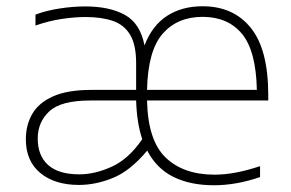

<svg xmlns="http://www.w3.org/2000/svg" viewBox="-20 -568 905 598"><path d="M226 8Q150.5 8 105.5 -29.2Q60.5 -66.5 60.5 -134Q60.5 -178.5 80.5 -213.2Q100.5 -248 145.5 -268Q190.5 -288 264.5 -288H404V-371.5Q404 -428.5 385.2 -459.8Q366.5 -491 331.2 -503Q296 -515 246 -515Q213 -515 172.5 -509Q132 -503 90.5 -488.5V-522.5Q123.5 -535 165.2 -541.5Q207 -548 245.5 -548Q321.5 -548 369.2 -521.5Q417 -495 430 -426.5Q454 -488.5 500.2 -518.5Q546.5 -548.5 611 -548.5Q707 -548.5 761.2 -481.2Q815.5 -414 815.5 -271.5V-255H438Q440.5 -130.5 496 -77.2Q551.5 -24 648 -24Q681 -24 716 -30.8Q751 -37.5 790 -50.5V-16.5Q716 9 646 9Q573 9 520.2 -17Q467.5 -43 438.5 -99Q386 -36 332.2 -14Q278.5 8 226 8ZM611 -515.5Q532.5 -515.5 486.5 -462.8Q440.5 -410 438 -288H780Q777.5 -410 733.5 -462.8Q689.5 -515.5 611 -515.5ZM227 -25Q276 -25 328.5 -49Q381 -73 423 -134.5Q406 -185.5 404 -255H261.5Q169.5 -255 133.5 -221.2Q97.5 -187.5 97.5 -136.5Q97.5 -83 130 -54Q162.5 -25 227 -25Z"/></svg>

Font: Encode Sans SemiExpanded SemiExpanded Thin
Style: Regular
Weight: 100
Width: 6
Designer: Multiple Designers
Foundry: Impallari Type
Version: Version 3.000; ttfautohint (v1.8.3) -l 8 -r 50 -G 200 -x 14 